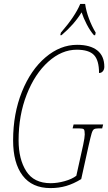

<svg xmlns="http://www.w3.org/2000/svg" viewBox="-20 -951 553 981"><path d="M47 -234Q47 -370 92 -482Q137 -594 212.5 -658Q288 -722 374 -722Q441 -722 477 -693.5Q513 -665 513 -610Q513 -596 505.5 -587Q498 -578 486 -578Q486 -643 460 -670Q434 -697 372 -697Q295 -697 226.5 -635.5Q158 -574 116.5 -468Q75 -362 75 -234Q75 -138 114 -76.5Q153 -15 239 -15Q273 -15 310.5 -25.5Q348 -36 370 -53L405 -211Q413 -249 413 -264Q413 -285 408.5 -290Q404 -295 384 -295H351L356 -315H507L502 -295H483Q467 -295 460 -290.5Q453 -286 448 -269Q443 -252 433 -208L395 -36Q356 -12 318.5 -1Q281 10 238 10Q144 10 95.5 -54Q47 -118 47 -234ZM291 -784Q364 -868 390 -931H415Q420 -895 434.5 -856Q449 -817 469 -784L466 -771H460Q440 -794 423 -827Q406 -860 397 -888Q359 -826 294 -771H288Z"/></svg>

Font: Noto Serif CondThin
Style: Italic
Weight: 250
Width: 3
Italic angle: -12°
Designer: Monotype Design Team
Foundry: Monotype Imaging Inc.
Version: Version 1.001